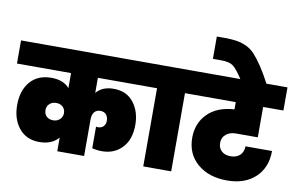

<svg xmlns="http://www.w3.org/2000/svg" viewBox="-107 -1196 2139 1381"><g transform="rotate(10 962.0 -506.0)"><path d="M384 0V-100Q336 -43 244 -43Q150 -43 96 -109Q42 -175 42 -278Q42 -384 97 -448.5Q152 -513 252 -513Q340 -513 384 -461V-571H-11V-740H957V-571H580V-461Q624 -513 706 -513Q801 -513 852.5 -447Q904 -381 904 -283Q904 -177 847 -116.5Q790 -56 699 -56Q663 -56 628 -65V-223Q634 -221 643 -221Q667 -221 682 -236.5Q697 -252 697 -278Q697 -304 682.5 -322Q668 -340 639 -340Q611 -340 595.5 -321Q580 -302 580 -267V0ZM316 -214Q345 -214 364.5 -232.5Q384 -251 384 -279Q383 -307 365 -324Q347 -341 317 -341Q287 -341 268 -323Q249 -305 249 -277Q249 -249 267 -231.5Q285 -214 316 -214Z M1012 0V-571H935V-740H1292V-571H1216V0Z M1270 -571V-740H1935V-571H1787V-349H1627Q1584 -349 1555.5 -326Q1527 -303 1527 -263Q1527 -226 1551 -203.5Q1575 -181 1617 -181Q1661 -181 1686 -205.5Q1711 -230 1711 -270H1905Q1905 -149 1828.5 -77Q1752 -5 1622 -5Q1488 -5 1405.5 -76Q1323 -147 1323 -265Q1323 -372 1393 -441.5Q1463 -511 1587 -518V-571Z M1594 -735Q1546 -809 1518 -829Q1490 -849 1430 -849H1371V-1012H1427Q1482 -1012 1517.5 -1006Q1553 -1000 1587.5 -984.5Q1622 -969 1651.5 -937Q1681 -905 1712.5 -857.5Q1744 -810 1784 -735Z"/></g></svg>

Font: Poppins Black
Style: Regular
Weight: 900
Designer: Ninad Kale (Devanagari), Jonny Pinhorn (Latin)
Foundry: Indian Type Foundry
Version: Version 3.200;PS 1.000;hotconv 16.6.54;makeotf.lib2.5.65590